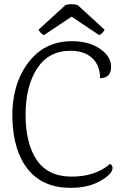

<svg xmlns="http://www.w3.org/2000/svg" viewBox="-20 -888 587 923"><path d="M521 -80Q521 -52 463 -18.5Q405 15 319 15Q187 15 115.5 -72.5Q44 -160 39.5 -318Q35 -476 113 -583Q191 -690 326 -690Q406 -690 460 -654Q514 -618 514 -565.5Q514 -513 461 -512Q461 -575 422.5 -609.5Q384 -644 319 -644Q214 -644 158.5 -559Q103 -474 103 -336Q103 -198 157 -118.5Q211 -39 324.5 -39Q438 -39 509 -100Q521 -94 521 -80ZM324 -808 191 -719Q176 -726 165 -745L295 -864Q324 -872 353 -864L483 -745Q472 -726 457 -719Z"/></svg>

Font: Karma Light
Style: Regular
Weight: 300
Designer: Joana Correia
Foundry: Indian Type Foundry
Version: Version 1.202;PS 1.0;hotconv 1.0.78;makeotf.lib2.5.61930; tt